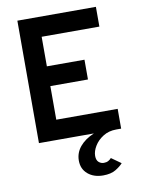

<svg xmlns="http://www.w3.org/2000/svg" viewBox="-100 -769 817 1081"><g transform="rotate(-10 308.0 -229.0)"><path d="M401 242Q348 242 314 213.2Q280 184.5 280 136Q280 91.5 309.2 56.5Q338.5 21.5 390 0H76V-700H525V-587H195V-418H410V-305H195V-113H546V0H518Q475 0 442.8 20.2Q410.5 40.5 392.8 69.8Q375 99 375 126Q375 150.5 387.8 161.8Q400.5 173 417 173Q432 173 442.8 167Q453.5 161 460 153L515 192Q501 208.5 473.5 225.2Q446 242 401 242Z"/></g></svg>

Font: Overpass Mono
Style: Bold
Weight: 700
Monospace: yes
Designer: Delve Withrington, Dave Bailey
Foundry: Delve Fonts LLC
Version: Version 4.000